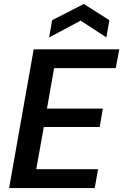

<svg xmlns="http://www.w3.org/2000/svg" viewBox="-20 -949 622 969"><path d="M26 0 150 -700H582L564 -605H253L217 -401H499L483 -308H201L163 -95H475L458 0ZM228 -760 243 -847 403 -929 532 -847 517 -760 387 -845Z"/></svg>

Font: DM Sans 17pt SemiBold
Style: Italic
Weight: 600
Italic angle: -10°
Version: Version 4.004;gftools[0.9.30]